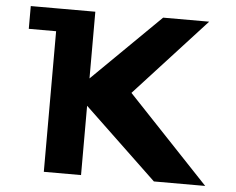

<svg xmlns="http://www.w3.org/2000/svg" viewBox="-50 -761 1010 821"><g transform="rotate(5 454.5 -350.5)"><path d="M859.5 0.1 510.7 -368.8 815.3 -701.1H617.7L326.6 -414.7V-701.1H166.8H49.5V-603.4H166.8V0.1H326.6V-297.4L639.3 0.1Z"/></g></svg>

Font: Hussar
Style: BdSuprExt
Weight: 700
Foundry: Cannot Into Space Fonts
Version: Version 2.00